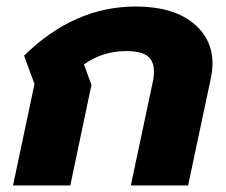

<svg xmlns="http://www.w3.org/2000/svg" viewBox="-20 -570 693 590"><path d="M86 -312 54 -399Q208 -550 397 -550Q508 -550 570.5 -501.5Q633 -453 633 -374Q633 -355 628 -330L558 0H382L449 -316Q453 -333 453 -351Q453 -383 433 -398Q413 -413 368 -413Q295 -413 238 -372L261 -309L196 0H20Z"/></svg>

Font: Prompt
Style: Bold Italic
Weight: 700
Italic angle: -12°
Designer: Katatrad Team
Foundry: CadsonDemak
Version: Version 1.001